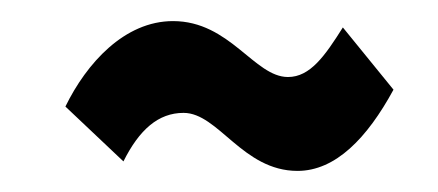

<svg xmlns="http://www.w3.org/2000/svg" viewBox="-20 -413 415 182"><path d="M262 -251C298 -251 328 -282 353 -328L305 -387C288 -360 274 -340 253 -340C221 -340 198 -393 144 -393C98 -393 62 -353 42 -312L97 -260C112 -290 130 -306 154 -306C187 -306 210 -251 262 -251Z"/></svg>

Font: Inconsolata Condensed
Style: Bold
Weight: 700
Width: 3
Monospace: yes
Designer: Raph Levien, Cyreal, Brenton Simpson
Foundry: Raph Levien, Cyreal, Google
Version: Version 3.100